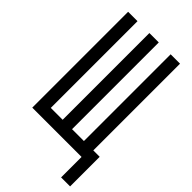

<svg xmlns="http://www.w3.org/2000/svg" viewBox="-270 -809 1041 1041"><g transform="rotate(45 250.0 -289.0)"><path d="M429 157V0H51V-735H123V-70H214V-735H286V-70H377V-735H449V-70H498V157Z"/></g></svg>

Font: Moesevka
Style: Regular
Weight: 400
Monospace: yes
Designer: Belleve Invis
Foundry: Belleve Invis
Version: Version 32.5.0; ttfautohint (v1.8.4)